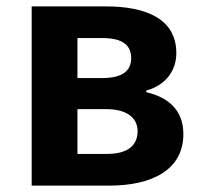

<svg xmlns="http://www.w3.org/2000/svg" viewBox="-20 -580 633 600"><path d="M79 0H323C451 0 553 -47 553 -161C553 -237 505 -276 437 -292V-297C501 -315 531 -362 531 -414C531 -522 435 -560 311 -560H79ZM222 -336V-461H301C364 -461 390 -438 390 -398C390 -360 364 -336 299 -336ZM222 -99V-239H311C379 -239 410 -210 410 -170C410 -127 381 -99 314 -99Z"/></svg>

Font: Source Han Sans SC Bold
Style: Regular
Weight: 700
Designer: Ryoko NISHIZUKA (kana & ideographs); Paul D. Hunt (Latin, Greek & Cyrillic); Wenlong ZHANG (bopomofo); Sandoll Communica
Foundry: Adobe Systems Incorporated
Version: Version 1.001;PS 1.001;hotconv 1.0.78;makeotf.lib2.5.61930